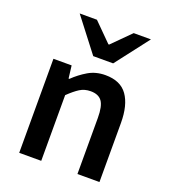

<svg xmlns="http://www.w3.org/2000/svg" viewBox="-136 -843 832 942"><g transform="rotate(20 280.0 -372.0)"><path d="M73 0V-491H168L176 -425H180Q213 -457 252 -480Q291 -503 341 -503Q420 -503 456 -452Q492 -401 492 -308V0H377V-293Q377 -354 359 -379Q341 -404 300 -404Q268 -404 243.5 -388.5Q219 -373 188 -343V0ZM252 -570 118 -744H208L302 -650H306L400 -744H490L356 -570Z"/></g></svg>

Font: Source Sans 3 ExtraLight SemiBold
Style: Regular
Weight: 600
Version: Version 3.052;hotconv 1.1.0;makeotfexe 2.6.0